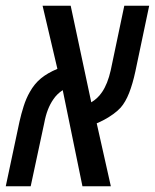

<svg xmlns="http://www.w3.org/2000/svg" viewBox="-47 -650 540 670"><path d="M-26.9 0 21 -225.6Q26.9 -252 35.6 -279.5Q44.4 -307.1 57.1 -329.1Q72.8 -357.4 95.9 -376.5Q119.1 -395.5 153.3 -409.7L101.6 -629.9H199.7L271.5 -293Q282.2 -299.3 291.5 -307.9Q300.8 -316.4 309.1 -328.6Q318.8 -342.8 326.4 -361.8Q334 -380.9 339.4 -404.8L386.7 -629.9H473.6L425.3 -400.4Q416 -357.4 403.6 -325.7Q391.1 -293.9 374 -274.4Q363.3 -262.7 348.4 -252Q333.5 -241.2 318.1 -232.9Q302.7 -224.6 290.5 -219.7L339.8 0H240.7L171.9 -335.4Q162.1 -329.1 153.8 -321Q145.5 -313 138.7 -302.7Q127.9 -287.1 120.1 -267.1Q112.3 -247.1 107.4 -220.7L60.1 0Z"/></svg>

Font: Open Sans Condensed Medium
Style: Italic
Weight: 500
Width: 3
Italic angle: -12°
Designer: Monotype Design Team
Foundry: Monotype Imaging Inc.
Version: Version 3.000